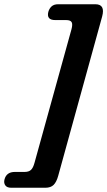

<svg xmlns="http://www.w3.org/2000/svg" viewBox="-85 -721 505 904"><path d="M77.5 45.5 251.5 -583Q258 -607 252.2 -616.8Q246.5 -626.5 226.5 -626.5H175Q133 -626.5 142.5 -665Q147 -681 158 -691Q169 -701 189 -701H364Q411.5 -701 396 -643.5L189 107Q181 136 167.5 149.5Q154 163 128.5 163H-32Q-52 163 -60 151.8Q-68 140.5 -64 124.5Q-55 88.5 -15 88.5H31Q50.5 88.5 60.8 79Q71 69.5 77.5 45.5Z"/></svg>

Font: Fraunces 144pt SuperSoft
Style: Bold Italic
Weight: 700
Italic angle: -16°
Version: Version 1.000;[0bf87f6ff]